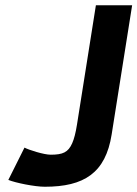

<svg xmlns="http://www.w3.org/2000/svg" viewBox="-20 -696 523 731"><path d="M73.2 -134 11.7 -11C39.4 0.2 112 15 150.6 15C299.8 15 381.9 -37.1 405.1 -184L483.1 -676H345.1L273 -221C268.1 -190.3 262.1 -166.8 254.8 -150.5C239.5 -115.9 219 -107 172.9 -107C146.9 -107 89.1 -125.4 73.2 -134Z"/></svg>

Font: Fog Sans
Style: It
Weight: 700
Foundry: Intel Corporation
Version: Version 1.00